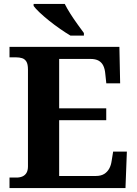

<svg xmlns="http://www.w3.org/2000/svg" viewBox="-20 -951 693 971"><path d="M28.1 0V-53H63.2Q80.5 -53 93.5 -58.7Q106.5 -64.3 114 -76.8Q121.4 -89.3 121.4 -109.6V-599.4Q121.4 -626.8 113.3 -639.7Q105.2 -652.7 91.6 -656.8Q78.1 -661 62 -661H28.1V-714H583.8L587.6 -529.7H517.6L512.6 -576.8Q510.6 -601.7 502.6 -618.4Q494.5 -635.2 478.9 -644.1Q463.3 -653 436.8 -653H279.2V-403.2H517.3V-343.2H279.2V-61H464.1Q490.3 -61 506.6 -71.1Q522.9 -81.1 532.3 -98.2Q541.6 -115.2 544.6 -137.2L552.2 -184.3H621.6L614.6 0ZM336.2 -771Q312.7 -785 284.5 -804.5Q256.3 -824 228.8 -846Q201.4 -868 180.2 -888Q159 -908 150 -921V-931H307.5Q318.5 -909 335.6 -882Q352.7 -855 371.5 -829Q390.3 -803 404.3 -784V-771Z"/></svg>

Font: Noto Serif Hebrew
Style: Regular
Weight: 400
Designer: Monotype Design Team
Foundry: Monotype Imaging Inc.
Version: Version 2.003